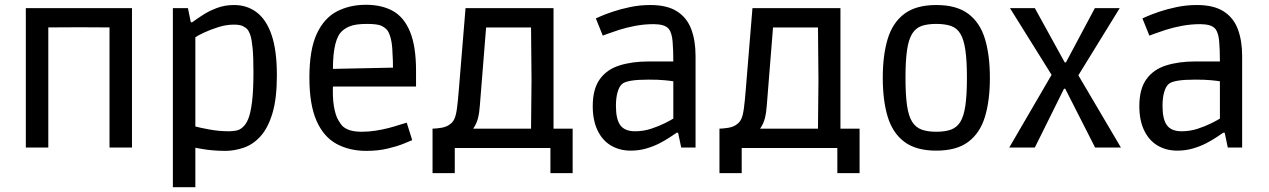

<svg xmlns="http://www.w3.org/2000/svg" viewBox="-20 -617 5308 803"><path d="M88 0V-583H182V0ZM438 0V-583H532V0ZM116 -502V-583H505V-502L311 -503Z M703 166V-583H766L778 -524H784Q803 -538 828.5 -554.5Q854 -571 887 -583.5Q920 -596 959 -596Q1013 -596 1053.5 -565.5Q1094 -535 1116 -470.5Q1138 -406 1138 -302Q1138 -205 1119.5 -143.5Q1101 -82 1070 -47.5Q1039 -13 1000 0.5Q961 14 922 14Q898 14 873 12Q848 10 828 6.5Q808 3 797 1V166ZM937 -68Q950 -68 966 -70.5Q982 -73 994 -84Q1008 -95 1018 -119Q1028 -143 1034 -190.5Q1040 -238 1040 -316Q1040 -379 1036.5 -415.5Q1033 -452 1027 -470Q1021 -488 1012 -497Q1007 -502 995 -508Q983 -514 958 -514Q926 -514 893 -503.5Q860 -493 834 -481Q808 -469 797 -461V-88Q815 -83 855.5 -75.5Q896 -68 937 -68Z M1512 14Q1441 14 1387 -15.5Q1333 -45 1303.5 -112.5Q1274 -180 1274 -292Q1274 -410 1305 -476Q1336 -542 1389.5 -569.5Q1443 -597 1510 -597Q1577 -597 1623.5 -571Q1670 -545 1695 -484Q1720 -423 1720 -321V-255H1329L1373 -271Q1370 -210 1376.5 -172.5Q1383 -135 1394 -116Q1405 -97 1413 -89Q1427 -77 1446 -71.5Q1465 -66 1494 -66Q1522 -66 1551 -70.5Q1580 -75 1605 -81.5Q1630 -88 1649.5 -94.5Q1669 -101 1681 -104L1704 -31Q1695 -27 1668 -16Q1641 -5 1601 4.5Q1561 14 1512 14ZM1373 -294 1329 -328 1666 -335 1624 -300Q1624 -368 1620.5 -416Q1617 -464 1601 -489Q1594 -499 1577.5 -508Q1561 -517 1515 -517Q1466 -517 1441.5 -506.5Q1417 -496 1403 -479Q1368 -434 1373 -294Z M1789 107V-79Q1803 -79 1825.5 -82.5Q1848 -86 1863 -98Q1874 -106 1880.5 -120Q1887 -134 1891 -162.5Q1895 -191 1899 -242L1927 -583H2295V-79H2375V107H2282V2H1882V107ZM1987 -177Q1985 -146 1979 -122.5Q1973 -99 1959 -79H2201L2203 -283L2201 -502H2013Z M2618 13Q2571 13 2535 -8.5Q2499 -30 2479 -72Q2459 -114 2459 -173Q2459 -244 2488 -285Q2517 -326 2570 -343Q2623 -360 2694 -360H2796Q2796 -409 2793 -443.5Q2790 -478 2778 -495Q2768 -507 2751.5 -511.5Q2735 -516 2714 -516Q2675 -516 2637.5 -509Q2600 -502 2569 -492Q2538 -482 2519.5 -475Q2501 -468 2501 -468L2472 -540Q2472 -540 2491 -548.5Q2510 -557 2542.5 -568Q2575 -579 2615.5 -587.5Q2656 -596 2700 -596Q2770 -596 2811.5 -569.5Q2853 -543 2871 -495Q2889 -447 2889 -383V0H2829L2816 -62H2810Q2801 -56 2782.5 -43.5Q2764 -31 2739 -18Q2714 -5 2683 4Q2652 13 2618 13ZM2636 -68Q2671 -68 2703 -78.5Q2735 -89 2760 -101.5Q2785 -114 2796 -121V-277Q2785 -279 2759 -281.5Q2733 -284 2692 -284Q2603 -284 2582 -266Q2570 -256 2563 -232Q2556 -208 2556 -174Q2556 -118 2574.5 -93Q2593 -68 2636 -68Z M2989 107V-79Q3003 -79 3025.5 -82.5Q3048 -86 3063 -98Q3074 -106 3080.5 -120Q3087 -134 3091 -162.5Q3095 -191 3099 -242L3127 -583H3495V-79H3575V107H3482V2H3082V107ZM3187 -177Q3185 -146 3179 -122.5Q3173 -99 3159 -79H3401L3403 -283L3401 -502H3213Z M3896 13Q3811 13 3762 -24Q3713 -61 3692.5 -129Q3672 -197 3672 -292Q3672 -386 3692.5 -454Q3713 -522 3762 -559Q3811 -596 3896 -596Q3981 -596 4030 -559Q4079 -522 4099.5 -454Q4120 -386 4120 -291Q4120 -197 4099.5 -129Q4079 -61 4030 -24Q3981 13 3896 13ZM3896 -66Q3933 -66 3957.5 -75Q3982 -84 3996.5 -107.5Q4011 -131 4017.5 -175.5Q4024 -220 4024 -292Q4024 -363 4017.5 -407.5Q4011 -452 3996.5 -476Q3982 -500 3957 -508.5Q3932 -517 3896 -517Q3859 -517 3834.5 -508.5Q3810 -500 3795 -476Q3780 -452 3773.5 -407.5Q3767 -363 3767 -292Q3767 -220 3773.5 -175.5Q3780 -131 3795 -107.5Q3810 -84 3834.5 -75Q3859 -66 3896 -66Z M4201 0 4378 -304 4204 -583H4308L4433 -356H4438L4559 -583H4663L4490 -302L4668 0H4560L4435 -246H4430L4308 0Z M4904 13Q4857 13 4821 -8.5Q4785 -30 4765 -72Q4745 -114 4745 -173Q4745 -244 4774 -285Q4803 -326 4856 -343Q4909 -360 4980 -360H5082Q5082 -409 5079 -443.5Q5076 -478 5064 -495Q5054 -507 5037.5 -511.5Q5021 -516 5000 -516Q4961 -516 4923.5 -509Q4886 -502 4855 -492Q4824 -482 4805.5 -475Q4787 -468 4787 -468L4758 -540Q4758 -540 4777 -548.5Q4796 -557 4828.5 -568Q4861 -579 4901.5 -587.5Q4942 -596 4986 -596Q5056 -596 5097.5 -569.5Q5139 -543 5157 -495Q5175 -447 5175 -383V0H5115L5102 -62H5096Q5087 -56 5068.5 -43.5Q5050 -31 5025 -18Q5000 -5 4969 4Q4938 13 4904 13ZM4922 -68Q4957 -68 4989 -78.5Q5021 -89 5046 -101.5Q5071 -114 5082 -121V-277Q5071 -279 5045 -281.5Q5019 -284 4978 -284Q4889 -284 4868 -266Q4856 -256 4849 -232Q4842 -208 4842 -174Q4842 -118 4860.5 -93Q4879 -68 4922 -68Z"/></svg>

Font: Ruda Medium
Style: Regular
Weight: 500
Version: Version 2.001